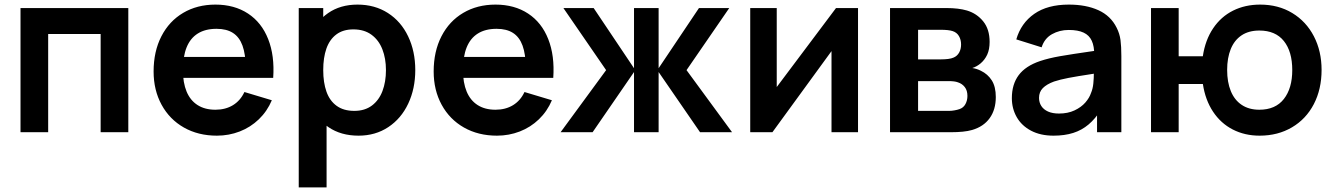

<svg xmlns="http://www.w3.org/2000/svg" viewBox="-20 -575 5808 835"><path d="M69.2 0V-540H538V0H417.7V-427.2H189.5V0Z M923.3 15Q842.3 15 779.9 -20.3Q717.5 -55.7 682.8 -119.3Q648 -182.9 648 -264.2Q648 -351.3 681.9 -417.2Q715.8 -483.2 776.8 -519.1Q837.7 -555 916.7 -555Q999.5 -555 1058.7 -516Q1117.9 -477.1 1146.3 -404.9Q1174.8 -332.8 1168.1 -236.3H1048.5V-280.3Q1048.2 -339.5 1034.6 -376.6Q1021.1 -413.7 993.2 -431.7Q965.4 -449.7 921.7 -449.7Q872.8 -449.7 840.2 -429.2Q807.6 -408.8 791.5 -368.9Q775.5 -329 775.5 -270Q775.5 -215.2 791.5 -176.7Q807.6 -138.2 839.3 -118Q871.1 -97.8 916.7 -97.8Q960.7 -97.8 993.1 -117.6Q1025.5 -137.4 1043 -174.8L1162.2 -139Q1141.8 -90.9 1105.7 -56.2Q1069.5 -21.4 1022.5 -3.2Q975.4 15 923.3 15ZM737.5 -236.3V-327.5H1109.2V-236.3Z M1539.3 15Q1462.8 15 1408.7 -21.9Q1354.6 -58.8 1327 -123.3Q1299.5 -187.8 1299.5 -270.2Q1299.5 -352.3 1326.7 -416.8Q1353.8 -481.2 1407 -518.1Q1460.1 -555 1534.8 -555Q1609.9 -555 1667 -518.4Q1724.1 -481.8 1755 -416.8Q1786 -351.9 1786 -270.2Q1786 -189.4 1755.4 -124.4Q1724.8 -59.4 1668.7 -22.2Q1612.6 15 1539.3 15ZM1279.2 240V-540H1385.7V-160.8H1400.3V240ZM1521 -92.8Q1566.6 -92.8 1597.5 -116Q1628.3 -139.2 1643.4 -179.2Q1658.5 -219.2 1658.5 -270.2Q1658.5 -320.7 1642.9 -360.6Q1627.3 -400.6 1595.6 -423.9Q1563.9 -447.2 1516.8 -447.2Q1472 -447.2 1442.7 -425.2Q1413.4 -403.2 1399.5 -363.7Q1385.7 -324.2 1385.7 -270.2Q1385.7 -215.9 1399.8 -176.3Q1413.8 -136.7 1444 -114.8Q1474.1 -92.8 1521 -92.8Z M2141.3 15Q2060.3 15 1997.9 -20.3Q1935.5 -55.7 1900.8 -119.3Q1866 -182.9 1866 -264.2Q1866 -351.3 1899.9 -417.2Q1933.8 -483.2 1994.8 -519.1Q2055.7 -555 2134.7 -555Q2217.5 -555 2276.7 -516Q2335.9 -477.1 2364.3 -404.9Q2392.8 -332.8 2386.1 -236.3H2266.5V-280.3Q2266.2 -339.5 2252.6 -376.6Q2239.1 -413.7 2211.2 -431.7Q2183.4 -449.7 2139.7 -449.7Q2090.8 -449.7 2058.2 -429.2Q2025.6 -408.8 2009.5 -368.9Q1993.5 -329 1993.5 -270Q1993.5 -215.2 2009.5 -176.7Q2025.6 -138.2 2057.3 -118Q2089.1 -97.8 2134.7 -97.8Q2178.7 -97.8 2211.1 -117.6Q2243.5 -137.4 2261 -174.8L2380.2 -139Q2359.8 -90.9 2323.7 -56.2Q2287.5 -21.4 2240.5 -3.2Q2193.4 15 2141.3 15ZM1955.5 -236.3V-327.5H2327.2V-236.3Z M2418 0 2616 -270 2430.2 -540H2561.8L2737.3 -278.3V-540H2844.3V-278.3L3019.8 -540H3151.5L2965.7 -270L3163.7 0H3024.5L2844.3 -261.7V0H2737.3V-261.7L2557.2 0Z M3711.5 -540V0H3596.2V-352.7L3339.2 0H3242.7V-540H3358V-196.5L3615.8 -540Z M3850.7 0V-540H4096Q4148.8 -540 4185.2 -529.3Q4228.2 -516.4 4256 -482.1Q4283.8 -447.8 4283.8 -392.8Q4283.8 -360.2 4273.4 -337.5Q4263 -314.8 4244 -298.8Q4226.9 -284.8 4208.5 -279.2Q4228.2 -276.2 4245.7 -267.3Q4275.8 -252.9 4293.2 -225.5Q4310.7 -198 4310.7 -153Q4310.7 -98.2 4284.1 -61.2Q4257.5 -24.2 4207.5 -9.7Q4189.8 -4.6 4166.5 -2.3Q4143.2 0 4116 0ZM4107.7 -92.8Q4118.4 -92.8 4130.8 -95Q4143.2 -97.1 4152.8 -100.5Q4170.1 -106.4 4178.7 -122.4Q4187.3 -138.4 4187.3 -158Q4187.3 -181.4 4175.8 -196.3Q4164.2 -211.2 4145.8 -217Q4132.3 -222.3 4105 -222.3H3972.7V-92.8ZM4072.7 -316.8Q4089.1 -316.8 4103.5 -318.6Q4117.9 -320.4 4127.5 -324.8Q4143.1 -331.5 4151.4 -346.6Q4159.7 -361.8 4159.7 -381.3Q4159.7 -402.4 4150.4 -418.1Q4141.2 -433.8 4123.2 -439.7Q4105.8 -445.5 4070.2 -445.5H3972.7V-316.8Z M4561.7 15Q4504.9 15 4463.9 -6.7Q4422.9 -28.4 4401.7 -65.6Q4380.5 -102.8 4380.5 -148Q4380.5 -208.2 4410.2 -248.1Q4440 -288.1 4503.3 -309.5Q4540.2 -321.9 4590.3 -330.7Q4640.4 -339.4 4732.8 -352.7Q4745.1 -354.6 4757.7 -356.2Q4770.2 -357.9 4782.2 -359.8L4738.8 -335.7Q4739.1 -373.6 4728.1 -397.6Q4717.2 -421.6 4692.7 -433.1Q4668.2 -444.7 4627.8 -444.7Q4587.8 -444.7 4555 -426.3Q4522.3 -407.9 4510 -369.2L4399.8 -403.7Q4420.3 -474.4 4477.9 -514.7Q4535.5 -555 4628.2 -555Q4703.4 -555 4757 -530.6Q4810.6 -506.2 4836.2 -454.5Q4849.3 -428.8 4853 -401Q4856.7 -373.2 4856.7 -331.3V0H4751V-117.2L4768.5 -97.8Q4743.6 -58.6 4714.2 -33.7Q4684.8 -8.8 4647.4 3.1Q4610 15 4561.7 15ZM4585.5 -81.2Q4623.9 -81.2 4653.1 -94.9Q4682.2 -108.6 4700 -129Q4717.8 -149.4 4724.8 -170.7Q4732.4 -188.3 4734.8 -211.4Q4737.2 -234.4 4737.2 -261.5V-271.7L4774.2 -260.5L4730.5 -253.4Q4662.8 -243.1 4626.5 -236.1Q4590.2 -229.1 4564 -220.5Q4531.7 -208.6 4515.2 -191.8Q4498.7 -174.9 4498.7 -149.5Q4498.7 -129.3 4508.7 -113.9Q4518.7 -98.5 4538.1 -89.8Q4557.6 -81.2 4585.5 -81.2Z M5458 15Q5393.4 15 5341.3 -11.8Q5289.2 -38.5 5255.5 -89.3Q5221.8 -140.1 5211.2 -209.8H5106V0H4985.7V-540H5106V-330.2H5211Q5221.6 -400.9 5255.8 -451.7Q5289.9 -502.5 5342.5 -528.8Q5395.1 -555 5460.3 -555Q5539.3 -555 5599.9 -518.4Q5660.5 -481.8 5694 -417.2Q5727.5 -352.6 5727.5 -271Q5727.5 -187.2 5693.8 -122.2Q5660 -57.3 5598.7 -21.2Q5537.3 15 5458 15ZM5456.8 -97.8Q5527 -97.8 5563.5 -144.5Q5600 -191.2 5600 -270.2Q5600 -350.8 5563.5 -396.5Q5526.9 -442.2 5457 -442.2Q5410.7 -442.2 5379.4 -421.2Q5348.1 -400.2 5332.5 -361.7Q5316.8 -323.2 5316.8 -271Q5316.8 -217.4 5332.8 -178.7Q5348.7 -139.9 5380.1 -118.9Q5411.5 -97.8 5456.8 -97.8Z"/></svg>

Font: Manrope
Style: Regular
Weight: 400
Designer: Mikhail Sharanda
Foundry: Mikhail Sharanda
Version: Version 4.503